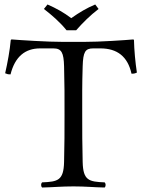

<svg xmlns="http://www.w3.org/2000/svg" viewBox="-20 -832 637 857"><path d="M277 -697H320C350 -731 382 -763 420 -792L405 -812C367 -796 335 -777 298 -751C265 -776 231 -795 192 -812L176 -792C212 -764 247 -734 277 -697ZM266 -536C268.3 -453.7 268 -404 268 -321C268 -238 268 -192 266 -109C264 -26 238 -21 168 -18C162 -12 162 -1 168 5C217 4 253.4 0 308 0C362.2 0 397 4 447 5C453 -1 453 -12 447 -18C377 -21 351 -26 349 -109C347 -191.5 347 -237 347 -320C347 -403 346.3 -451.3 349 -536C351 -600 360 -616 396 -616H428C503 -616 550 -580 567 -503C578 -503 582 -504 591 -508C584 -554 579 -608 578 -653C578 -654 576 -656 575 -656C541 -653 430 -645 351 -645H265C188 -645 70 -653 32 -656C30 -656 28 -654 28 -653C24 -608 14 -553 3 -505C13 -501 15 -500 27 -500C47 -580 93 -616 159 -616H218C255 -616 264.3 -597 266 -536Z"/></svg>

Font: Libertinus Serif Display
Style: Regular
Weight: 400
Designer: Philipp H. Poll
Foundry: Khaled Hosny
Version: Version 6.1